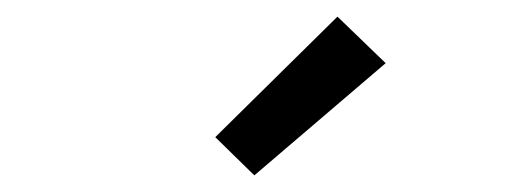

<svg xmlns="http://www.w3.org/2000/svg" viewBox="-20 -788 640 231"><path d="M286 -577 239 -623 386 -768 444 -712Z"/></svg>

Font: Iosevka SS04 Extended
Style: Regular
Weight: 400
Width: 7
Monospace: yes
Designer: Belleve Invis
Foundry: Belleve Invis
Version: Version 19.0.0; ttfautohint (v1.8.4)